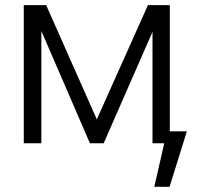

<svg xmlns="http://www.w3.org/2000/svg" viewBox="-20 -550 779 737"><path d="M547.9 -530.3H631.8V-45.9H697.3L630.9 167H572.3L610.4 0H565.4V-427.7L377.9 0H325.2L138.7 -431.2V0H71.3V-530.3H157.2L351.6 -91.8Z"/></svg>

Font: Pretendard Light
Style: Regular
Weight: 300
Designer: Base glyphs from Inter by Rasmus Andersson; Hangeul glyphs from Noto Sans CJK(Source Han Sans) by Jang Soo-young and Kan
Foundry: Kil Hyung-jin
Version: Version 1.309